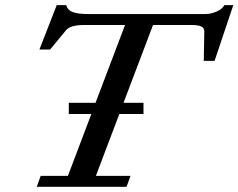

<svg xmlns="http://www.w3.org/2000/svg" viewBox="-20 -717 915 737"><path d="M121.1 0 136.2 -42H240.7L330.6 -279.3H244.1V-322.3H346.7L460 -621.1H304.2Q250.5 -621.1 233.9 -601.6L172.4 -526.9H131.3L197.8 -697.3H233.9Q240.2 -677.2 260.5 -670.2Q280.8 -663.1 319.8 -663.1H768.1Q789.1 -663.1 811.3 -672.6Q833.5 -682.1 841.3 -697.3H875.5L803.7 -483.4H762.2L764.2 -595.7Q764.6 -609.4 752.9 -615.2Q741.2 -621.1 713.4 -621.1H567.4L454.1 -322.3H530.8V-279.3H438L348.1 -42H481L465.8 0Z"/></svg>

Font: Elstob 6pt Medium
Style: Italic
Weight: 500
Italic angle: -20°
Designer: Peter S. Baker
Version: Version 1.015